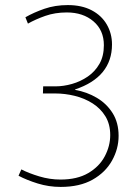

<svg xmlns="http://www.w3.org/2000/svg" viewBox="-20 -725 544 756"><path d="M219 11Q172 11 128.5 -2.5Q85 -16 53 -33L64 -58Q93 -43 134.5 -30.5Q176 -18 218 -18Q284 -18 327.5 -43.5Q371 -69 392.5 -109.5Q414 -150 414 -193Q414 -236 395 -267Q376 -298 344.5 -318Q313 -338 274.5 -347.5Q236 -357 197 -357H149L150 -385H199Q230 -385 263.5 -394.5Q297 -404 325.5 -423.5Q354 -443 371.5 -473.5Q389 -504 389 -547Q389 -606 348 -641Q307 -676 243 -676Q197 -676 158.5 -662.5Q120 -649 90 -632L80 -657Q113 -676 155 -690.5Q197 -705 247 -705Q302 -705 341 -684.5Q380 -664 400.5 -628.5Q421 -593 421 -550Q421 -486 384.5 -441.5Q348 -397 276 -373V-371Q322 -363 361 -340Q400 -317 423.5 -279.5Q447 -242 447 -190Q447 -139 421 -92.5Q395 -46 344.5 -17.5Q294 11 219 11Z"/></svg>

Font: Murecho Thin ExtraLight
Style: Regular
Weight: 250
Version: Version 1.010